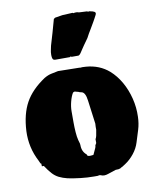

<svg xmlns="http://www.w3.org/2000/svg" viewBox="-99 -975 874 1085"><g transform="rotate(-10 337.5 -432.0)"><path d="M352 32Q315 32 276 27.5Q237 23 203 16Q175 9 155 -1Q135 -11 118.5 -29Q102 -47 83 -76H72L71 -92Q70 -92 69.5 -92.5Q69 -93 67 -93L59 -111Q16 -193 20 -287Q25 -384 60.5 -448.5Q96 -513 174 -565Q196 -578 216 -582Q236 -586 255 -590Q281 -590 312 -589Q343 -588 374 -588H378Q380 -588 380 -587Q385 -588 395 -588Q405 -588 415 -587Q492 -581 546 -534Q581 -503 606 -459Q631 -415 644 -363Q657 -311 655 -258Q654 -219 643.5 -185Q633 -151 622 -116Q612 -83 589 -54Q566 -25 537 -6L515 8Q514 9 514 7.5Q514 6 509 11Q507 13 504 13Q500 16 486 16H480Q457 23 433 31.5Q409 40 392 32Q386 29 380.5 30.5Q375 32 373 32ZM350 -87Q356 -87 362.5 -88Q369 -89 370 -89L387 -126Q388 -129 389 -132.5Q390 -136 390 -140L397 -152V-174Q402 -183 404 -192.5Q406 -202 410 -226V-243L411 -261L393 -397Q387 -445 365 -449Q354 -451 351 -453Q348 -455 341 -456Q338 -457 331 -459Q324 -461 317 -455Q306 -437 298.5 -408Q291 -379 291 -353V-323Q291 -314 291 -288Q291 -262 293 -233.5Q295 -205 300 -186Q305 -170 306 -165Q307 -160 307 -156Q307 -118 333 -98Q333 -87 350 -87ZM346 -656 338 -659 335 -656H252Q240 -656 236.5 -664Q233 -672 233 -686Q233 -703 236.5 -716.5Q240 -730 241 -738Q252 -774 262 -809Q272 -844 283 -884L291 -890L334 -897L393 -900L399 -897Q403 -899 409 -899H419Q421 -899 422 -898Q423 -897 426 -897L432 -896L474 -894L482 -891Q484 -891 484 -892H489Q510 -888 516 -884Q522 -881 522 -875Q522 -871 519 -865Q517 -860 509 -846Q507 -842 499.5 -829Q492 -816 479 -794Q474 -785 470 -779Q466 -773 464 -769L451 -745Q434 -721 425 -708.5Q416 -696 411.5 -688.5Q407 -681 400 -671Q390 -656 383 -656Z"/></g></svg>

Font: Sigmar
Style: Regular
Weight: 400
Designer: Vernon Adams
Foundry: Vernon Adams
Version: Version 1.000; ttfautohint (v1.8.4.7-5d5b);gftools[0.9.24]